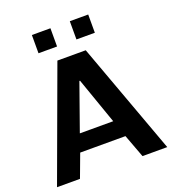

<svg xmlns="http://www.w3.org/2000/svg" viewBox="-155 -991 994 1108"><g transform="rotate(-20 342.5 -437.5)"><path d="M4 0 256 -686H430L681 0H529L476 -142H198L145 0ZM234 -247H439L339 -532H335ZM168 -763V-875H282V-763ZM401 -763V-875H514V-763Z"/></g></svg>

Font: Chivo SemiBold
Style: Regular
Weight: 600
Designer: Hector Gatti
Foundry: Omnibus-Type
Version: Version 2.002